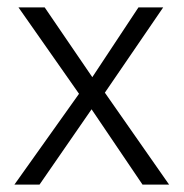

<svg xmlns="http://www.w3.org/2000/svg" viewBox="-20 -500 497 520"><path d="M19 0 194 -246 30 -480H101L230 -291L355 -480H422L264 -249L438 0H366L228 -204L87 0Z"/></svg>

Font: Geologica Roman Thin
Style: Regular
Weight: 250
Designer: Sindre Bremnes, Frode Helland
Foundry: Monokrom Skriftforlag AS
Version: Version 1.010;gftools[0.9.28]